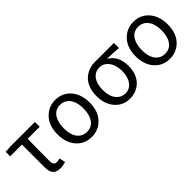

<svg xmlns="http://www.w3.org/2000/svg" viewBox="110 -1320 2096 2096"><g transform="rotate(-45 1157.5 -272.5)"><path d="M322.3 12.7Q231.4 12.7 214.8 -70.3Q210.9 -93.8 210.9 -122.1V-468.8H29.3V-538.1L107.4 -543H485.4V-468.8H299.8Q296.9 -344.7 296.9 -116.2Q301.8 -65.4 341.8 -63.5Q367.2 -63.5 394.5 -71.3L409.2 -1Q363.3 12.7 322.3 12.7Z M811.5 12.7Q695.3 12.7 625 -74.2Q563.5 -152.3 563.5 -271.5Q563.5 -425.8 660.2 -503.9Q724.6 -556.6 811.5 -556.6Q927.7 -556.6 997.1 -468.8Q1058.6 -390.6 1058.6 -271.5Q1058.6 -117.2 961.9 -39.1Q897.5 12.7 811.5 12.7ZM811.5 -63.5Q907.2 -63.5 945.3 -158.2Q964.8 -207 964.8 -271.5Q964.8 -404.3 891.6 -457Q856.4 -481.4 811.5 -481.4Q717.8 -481.4 679.7 -387.7Q659.2 -337.9 659.2 -271.5Q659.2 -132.8 737.3 -84Q769.5 -63.5 811.5 -63.5Z M1404.3 12.7Q1291 12.7 1222.7 -71.3Q1160.2 -147.5 1160.2 -264.6Q1160.2 -429.7 1268.6 -502Q1330.1 -543 1408.2 -543H1705.1V-464.8Q1611.3 -472.7 1534.2 -473.6V-469.7Q1630.9 -415 1640.6 -279.3Q1641.6 -266.6 1641.6 -253.9Q1641.6 -106.4 1546.9 -34.2Q1486.3 12.7 1404.3 12.7ZM1405.3 -63.5Q1486.3 -63.5 1526.4 -140.6Q1552.7 -191.4 1552.7 -260.7Q1552.7 -370.1 1495.1 -428.7Q1457 -466.8 1406.2 -466.8Q1314.5 -466.8 1276.4 -378.9Q1255.9 -331.1 1255.9 -264.6Q1255.9 -142.6 1325.2 -89.8Q1361.3 -63.5 1405.3 -63.5Z M2017.6 12.7Q1901.4 12.7 1831.1 -74.2Q1769.5 -152.3 1769.5 -271.5Q1769.5 -425.8 1866.2 -503.9Q1930.7 -556.6 2017.6 -556.6Q2133.8 -556.6 2203.1 -468.8Q2264.6 -390.6 2264.6 -271.5Q2264.6 -117.2 2168 -39.1Q2103.5 12.7 2017.6 12.7ZM2017.6 -63.5Q2113.3 -63.5 2151.4 -158.2Q2170.9 -207 2170.9 -271.5Q2170.9 -404.3 2097.7 -457Q2062.5 -481.4 2017.6 -481.4Q1923.8 -481.4 1885.7 -387.7Q1865.2 -337.9 1865.2 -271.5Q1865.2 -132.8 1943.4 -84Q1975.6 -63.5 2017.6 -63.5Z"/></g></svg>

Font: Taipei Sans TC Beta
Style: Regular
Weight: 400
Designer: JT Foundry
Foundry: JT Foundry
Version: Version 1.000